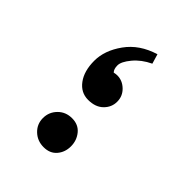

<svg xmlns="http://www.w3.org/2000/svg" viewBox="-125 -433 491 491"><g transform="rotate(45 120.5 -187.0)"><path d="M155.8 -374 163.6 -347.7Q136.7 -335 120.1 -314.9Q103.5 -294.9 103.5 -281.5Q103.5 -268.1 109.9 -261.7Q116.2 -263.2 121.6 -263.2Q140.1 -263.2 154.5 -249.3Q168.9 -235.4 168.9 -215.3Q168.9 -195.3 154.1 -180.7Q139.2 -166 112.8 -166Q86.4 -166 69.8 -188.5Q53.2 -210.9 53.2 -248Q53.2 -285.2 79.6 -322Q106 -358.9 155.8 -374ZM117.9 0Q95.2 0 79.6 -14.9Q64 -29.8 64 -51.5Q64 -73.2 79.1 -88.6Q94.2 -104 117.2 -104Q140.1 -104 153.1 -88.1Q166 -72.3 166 -51Q166 -29.8 153.3 -14.9Q140.6 0 117.9 0Z"/></g></svg>

Font: Farbod
Style: Regular
Weight: 400
Designer: Mohammad Saleh Souzanchi
Foundry: http://font-store.ir
Version: Version:3.2.5;RFB:1.2.5;Building:2016-06-12 13:21:07.028780